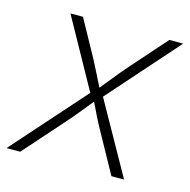

<svg xmlns="http://www.w3.org/2000/svg" viewBox="-101 -630 707 715"><g transform="rotate(15 252.5 -273.0)"><path d="M-15.1 0 232.9 -279.3 85 -545.9H133.3L210 -406.7Q224.1 -380.4 236.3 -355.5Q248.5 -330.6 260.7 -306.6Q280.8 -330.6 300.5 -355.5Q320.3 -380.4 343.3 -406.7L466.3 -545.9H519.5L282.2 -277.8L438 0H389.2L300.3 -161.1Q287.1 -185.1 276.4 -207.3Q265.6 -229.5 254.9 -251.5Q236.8 -229.5 219 -207.3Q201.2 -185.1 180.2 -161.1L37.6 0Z"/></g></svg>

Font: Inter Extra Light
Style: Italic
Weight: 200
Italic angle: -9.39999°
Designer: Rasmus Andersson
Foundry: rsms
Version: Version 4.000;git-3c8e0fc